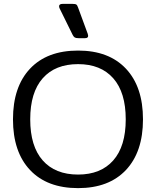

<svg xmlns="http://www.w3.org/2000/svg" viewBox="-20 -956 805 991"><path d="M355 -776 288 -912Q285 -918 285 -924Q285 -936 304 -936H354Q369 -936 374 -932.5Q379 -929 383 -917L433 -781Q435 -773 435 -771Q435 -759 419 -759H385Q372 -759 366 -762.5Q360 -766 355 -776ZM47 -340Q47 -508 135 -601.5Q223 -695 383 -695Q542 -695 630 -601.5Q718 -508 718 -340Q718 -172 630 -78.5Q542 15 383 15Q223 15 135 -78.5Q47 -172 47 -340ZM629 -340Q629 -479 564.5 -552Q500 -625 383 -625Q265 -625 200.5 -552Q136 -479 136 -340Q136 -201 200.5 -128Q265 -55 383 -55Q500 -55 564.5 -128Q629 -201 629 -340Z"/></svg>

Font: Mitr Light
Style: Regular
Weight: 300
Designer: Thanarat Vachiruckul
Foundry: Cadson Demak
Version: Version 1.002